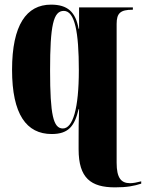

<svg xmlns="http://www.w3.org/2000/svg" viewBox="-20 -568 629 828"><path d="M476 240C528 240 558 234 589 224V214C570 219 554 222 541 222C502 222 483 199 483 134V-465C483 -511 499 -526 551 -526H553V-536H321V-444H319C306 -517 271 -548 200 -548C94 -548 32 -460 32 -267C32 -75 94 10 203 10C277 10 302 -26 319 -97H321C319 -50 319 -4 319 43V76C319 200 372 240 476 240ZM251 -14C210 -14 196 -72 196 -264C196 -459 210 -521 255 -521C303 -521 320 -429 320 -265C320 -99 294 -14 251 -14Z"/></svg>

Font: Noto Serif Display ExtraCondensed Black
Style: Regular
Weight: 900
Width: 2
Designer: Monotype Design Team
Foundry: Monotype Imaging Inc.
Version: Version 2.009